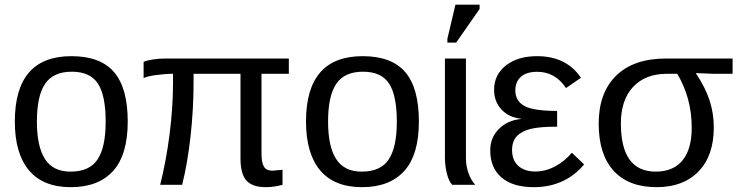

<svg xmlns="http://www.w3.org/2000/svg" viewBox="-20 -773 3099 803"><path d="M514.2 -264.6C514.2 -358.1 495.1 -427 457 -471.4C418.9 -515.9 359.5 -538.1 278.8 -538.1C120.9 -538.1 42 -446.9 42 -264.6C42 -175.8 61.7 -107.8 101.1 -60.8C140.5 -13.8 198.7 9.8 275.9 9.8C353.4 9.8 412.4 -12.9 453.1 -58.1C493.8 -103.4 514.2 -172.2 514.2 -264.6ZM421.9 -264.6C421.9 -192.7 410.6 -139.8 387.9 -106C365.3 -72.1 327.6 -55.2 274.9 -55.2C226.4 -55.2 190.8 -72.7 168.2 -107.7C145.6 -142.7 134.3 -195 134.3 -264.6C134.3 -336.3 145.8 -388.9 168.7 -422.6C191.7 -456.3 228.8 -473.1 280.3 -473.1C331.4 -473.1 367.8 -456.6 389.4 -423.6C411.1 -390.5 421.9 -337.6 421.9 -264.6Z M1091.8 9.8C1113.3 9.8 1136.6 6.5 1161.6 0V-63L1119.6 -59.1C1102.7 -59.1 1090.8 -64.7 1084 -75.9C1077.1 -87.2 1073.7 -105.1 1073.7 -129.9V-464.4H1188V-528.3H669.9C653 -528.3 635.8 -526.9 618.4 -524.2C601 -521.4 588.4 -518.1 580.6 -514.2V-446.3C589 -451.2 606.3 -455.4 632.3 -459C658.4 -462.6 682.1 -464.4 703.6 -464.4V-425.3C703.6 -359.5 698.9 -289 689.5 -213.6C680 -138.3 666.8 -67.1 649.9 0H741.7C756.7 -58.9 768.4 -126.5 776.9 -202.9C785.3 -279.2 789.6 -354.7 789.6 -429.2V-464.4H985.8V-110.8C985.8 -67.2 994.1 -36.2 1010.7 -17.8C1027.3 0.6 1054.4 9.8 1091.8 9.8Z M1731.9 -264.6C1731.9 -358.1 1712.9 -427 1674.8 -471.4C1636.7 -515.9 1577.3 -538.1 1496.6 -538.1C1338.7 -538.1 1259.8 -446.9 1259.8 -264.6C1259.8 -175.8 1279.5 -107.8 1318.8 -60.8C1358.2 -13.8 1416.5 9.8 1493.7 9.8C1571.1 9.8 1630.2 -12.9 1670.9 -58.1C1711.6 -103.4 1731.9 -172.2 1731.9 -264.6ZM1639.6 -264.6C1639.6 -192.7 1628.3 -139.8 1605.7 -106C1583.1 -72.1 1545.4 -55.2 1492.7 -55.2C1444.2 -55.2 1408.6 -72.7 1386 -107.7C1363.4 -142.7 1352.1 -195 1352.1 -264.6C1352.1 -336.3 1363.5 -388.9 1386.5 -422.6C1409.4 -456.3 1446.6 -473.1 1498 -473.1C1549.2 -473.1 1585.5 -456.6 1607.2 -423.6C1628.8 -390.5 1639.6 -337.6 1639.6 -264.6Z M1871.1 0H1967.8C1955.7 -13 1946.2 -29.5 1939.2 -49.3C1932.2 -69.2 1928.7 -89.7 1928.7 -110.8V-528.3H1840.8V-115.2C1840.8 -92.8 1843.4 -70.6 1848.6 -48.6C1853.8 -26.6 1861.3 -10.4 1871.1 0ZM1851.1 -594.7H1887.7L1985.8 -735.4V-753.4H1884.8L1851.1 -610.8Z M2218.8 -55.7C2188.8 -55.7 2165.1 -63.6 2147.7 -79.3C2130.3 -95.1 2121.6 -117.2 2121.6 -145.5C2121.6 -169.9 2128.2 -189.1 2141.4 -203.1C2154.5 -217.1 2173.5 -227.3 2198.2 -233.6C2223 -240 2260.3 -243.2 2310.1 -243.2V-309.1C2244.3 -309.1 2198.7 -316 2173.3 -329.8C2147.9 -343.7 2135.3 -365.4 2135.3 -395C2135.3 -419.1 2143.1 -438.1 2158.7 -451.9C2174.3 -465.7 2196.9 -472.7 2226.6 -472.7C2277 -472.7 2317.2 -450 2347.2 -404.8L2409.7 -447.8C2369 -508 2307.8 -538.1 2226.1 -538.1C2172.4 -538.1 2129 -525.1 2095.9 -499.3C2062.9 -473.4 2046.4 -439.3 2046.4 -397C2046.4 -364.7 2056.6 -337.6 2076.9 -315.4C2097.2 -293.3 2124.7 -280.3 2159.2 -276.4V-275.4C2121.7 -271.8 2090.9 -258 2066.7 -233.9C2042.4 -209.8 2030.3 -179.9 2030.3 -144C2030.3 -95.5 2046 -57.8 2077.4 -30.8C2108.8 -3.7 2154 9.8 2212.9 9.8C2255.9 9.8 2295.1 1.8 2330.6 -14.2C2366 -30.1 2396.8 -53.9 2422.9 -85.4L2371.6 -134.3C2352.4 -110.8 2329.2 -91.9 2302 -77.4C2274.8 -62.9 2247.1 -55.7 2218.8 -55.7Z M2965.3 -239.7C2965.3 -278.5 2959.6 -315.9 2948 -352.1C2936.4 -388.2 2917.5 -425.9 2891.1 -465.3V-467.3L2963.4 -464.4H3043.9V-528.3H2766.1C2675.6 -528.3 2606 -504.5 2557.1 -456.8C2508.3 -409.1 2483.9 -342.1 2483.9 -255.9C2483.9 -170.2 2504.7 -104.6 2546.4 -58.8C2588.1 -13.1 2647.9 9.8 2726.1 9.8C2800.6 9.8 2859.1 -12.2 2901.6 -56.2C2944.1 -100.1 2965.3 -161.3 2965.3 -239.7ZM2873 -238.3C2873 -179 2860.2 -133.7 2834.5 -102.3C2808.8 -70.9 2771.3 -55.2 2722.2 -55.2C2625.2 -55.2 2576.7 -122.4 2576.7 -256.8C2576.7 -322.3 2593.8 -373.2 2627.9 -409.7C2662.1 -446.1 2709.1 -464.4 2769 -464.4H2812.5C2852.9 -396.6 2873 -321.3 2873 -238.3Z"/></svg>

Font: Arimo
Style: Regular
Weight: 400
Designer: Steve Matteson
Foundry: Monotype Imaging Inc.
Version: Version 1.32